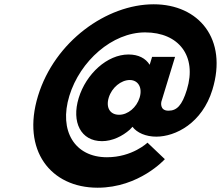

<svg xmlns="http://www.w3.org/2000/svg" viewBox="-20 -860 1030 895"><path d="M765.3 -344C722.1 -344 732.2 -386 732.2 -386L796.1 -595H689L677.7 -558C659 -588 625.8 -606 579 -606C480 -606 381.4 -516 346.8 -403C312.6 -291 356.5 -202 455.5 -202C503.2 -202 550.7 -225 585.4 -256L597.5 -269C618.6 -241 659.9 -223 708.5 -223C798.2 -223 922.5 -286 970.2 -442C1042.3 -678 907 -840 696.4 -840C477.5 -840 234.9 -667 157.2 -413C79.6 -159 216.1 15 435 15C629.4 15 748.4 -118 748.4 -118L667.5 -195C667.5 -195 597.3 -127 478.5 -127C328.2 -127 253.4 -250 303.2 -413C353.1 -576 503.4 -709 656.4 -709C813 -709 899.2 -599 851.2 -442C828.5 -368 804 -344 765.3 -344ZM486.9 -405C501.3 -452 544.4 -487 584.9 -487C623.6 -487 645.3 -452 630.9 -405C616.9 -359 575.9 -325 535.4 -325C492.2 -325 472.9 -359 486.9 -405Z"/></svg>

Font: Hussar
Style: BdSuprConOblThree
Weight: 700
Foundry: Cannot Into Space Fonts
Version: Version 2.00